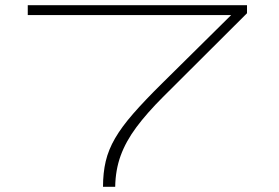

<svg xmlns="http://www.w3.org/2000/svg" viewBox="-20 -720 1075 740"><path d="M377 0Q377 -54 387.5 -98.5Q398 -143 423.5 -187Q449 -231 493.5 -282Q538 -333 606 -400L871 -662H87V-700H932V-669L608 -346Q546 -284 505.5 -229.5Q465 -175 445 -120Q425 -65 424 0Z"/></svg>

Font: Georama ExtraExtended ExtraLight
Style: Regular
Weight: 200
Width: 8
Designer: Jean-Baptiste Levee
Foundry: Production Type
Version: Version 1.000